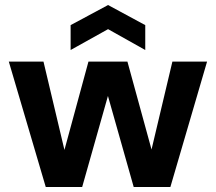

<svg xmlns="http://www.w3.org/2000/svg" viewBox="-20 -744 860 764"><path d="M162 0 15 -499H153L251 -86L220 -87L332 -499H487L600 -87L568 -86L666 -499H804L658 0H512L392 -424H427L307 0ZM261 -545V-644L410 -724L558 -644V-545L410 -628Z"/></svg>

Font: DM Sans 20pt ExtraBold
Style: Regular
Weight: 800
Version: Version 4.004;gftools[0.9.30]